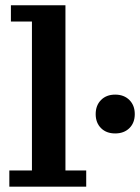

<svg xmlns="http://www.w3.org/2000/svg" viewBox="-20 -702 527 722"><path d="M15.1 0V-61H100.1V-621.1H21V-682.1H226.1V-61H304.2V0ZM466.6 -220.2Q446.3 -200.2 413.1 -200.2Q379.9 -200.2 359.9 -220.2Q339.8 -240.2 339.8 -272.9Q339.8 -305.7 359.9 -325.9Q379.9 -346.2 413.1 -346.2Q446.3 -346.2 466.6 -325.9Q486.8 -305.7 486.8 -272.9Q486.8 -240.2 466.6 -220.2Z"/></svg>

Font: Montagu Slab 144pt Medium
Style: Regular
Weight: 500
Designer: Florian Karsten
Foundry: Florian Karsten
Version: Version 1.000